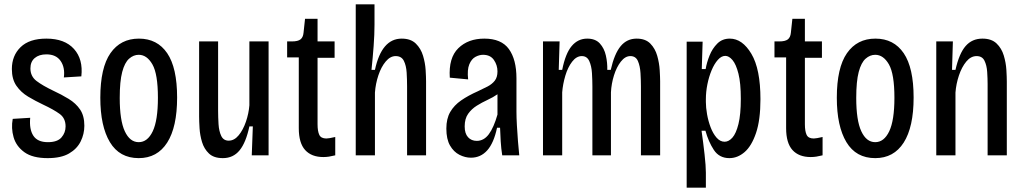

<svg xmlns="http://www.w3.org/2000/svg" viewBox="-20 -720 4747 890"><path d="M201 13Q131 13 93 -14.5Q55 -42 43 -84Q31 -126 39 -169L120 -174Q115 -121 134.5 -91Q154 -61 202 -61Q246 -61 265 -83Q284 -105 284 -134Q284 -172 256.5 -192Q229 -212 180 -235Q144 -252 110.5 -272Q77 -292 56 -322.5Q35 -353 35 -400Q35 -462 75.5 -501.5Q116 -541 195 -541Q280 -541 323 -493Q366 -445 357 -366L276 -361Q282 -407 261 -437.5Q240 -468 195 -468Q161 -468 141 -451Q121 -434 121 -403Q121 -366 149.5 -344.5Q178 -323 224 -301Q265 -282 298.5 -261.5Q332 -241 351.5 -212Q371 -183 371 -137Q371 -99 354 -64.5Q337 -30 300 -8.5Q263 13 201 13Z M623 13Q534 13 489.5 -61Q445 -135 445 -267Q445 -406 492 -473.5Q539 -541 624 -541Q709 -541 755 -473.5Q801 -406 801 -268Q801 -131 755 -59Q709 13 623 13ZM623 -61Q664 -61 688 -111.5Q712 -162 712 -267Q712 -377 686.5 -421.5Q661 -466 623 -466Q599 -466 578.5 -448Q558 -430 546.5 -386.5Q535 -343 535 -266Q535 -162 558.5 -111.5Q582 -61 623 -61Z M1013 13Q971 13 948.5 -8.5Q926 -30 916.5 -61.5Q907 -93 905 -125.5Q903 -158 903 -180V-528H991V-207Q991 -177 993 -144.5Q995 -112 1005.5 -90Q1016 -68 1040 -68Q1066 -68 1086.5 -93Q1107 -118 1120 -156Q1133 -194 1136 -232V-528H1225V0H1147L1152 -134H1136Q1120 -59 1090.5 -23Q1061 13 1013 13Z M1479 8Q1424 8 1394.5 -24.5Q1365 -57 1365 -126V-454H1311V-528H1333Q1361 -528 1373 -537.5Q1385 -547 1387 -568L1394 -633H1452V-528H1531V-452H1452V-144Q1452 -112 1460 -95Q1468 -78 1493 -78Q1504 -78 1534 -85V0Q1518 4 1505 6Q1492 8 1479 8Z M1629 0V-700H1716V-606Q1716 -561 1712 -507Q1708 -453 1702 -396H1718Q1749 -541 1842 -541Q1884 -541 1907.5 -518Q1931 -495 1941 -461.5Q1951 -428 1953 -395.5Q1955 -363 1955 -343V0H1867V-319Q1867 -351 1865 -383.5Q1863 -416 1852 -438Q1841 -460 1814 -460Q1789 -460 1768 -435Q1747 -410 1734 -371Q1721 -332 1718 -291V0Z M2163 11Q2136 11 2109.5 -2.5Q2083 -16 2066 -45.5Q2049 -75 2049 -124Q2049 -170 2067 -201Q2085 -232 2117.5 -254.5Q2150 -277 2195 -297Q2219 -308 2240 -319Q2261 -330 2273.5 -346Q2286 -362 2286 -389Q2286 -418 2269.5 -442Q2253 -466 2219 -466Q2202 -466 2184 -456.5Q2166 -447 2155.5 -422Q2145 -397 2150 -352L2065 -360Q2059 -452 2104.5 -496.5Q2150 -541 2225 -541Q2304 -541 2339 -492.5Q2374 -444 2374 -357V-202Q2374 -176 2376 -139.5Q2378 -103 2381 -65.5Q2384 -28 2387 0H2308Q2303 -32 2301 -64.5Q2299 -97 2298 -128H2284Q2269 -57 2238.5 -23Q2208 11 2163 11ZM2190 -67Q2223 -67 2246 -98Q2269 -129 2286 -189V-283Q2266 -269 2240 -257Q2214 -245 2190 -230Q2166 -215 2150 -192.5Q2134 -170 2134 -134Q2134 -101 2149.5 -84Q2165 -67 2190 -67Z M2497 0V-528H2574L2570 -396H2586Q2601 -472 2630 -506.5Q2659 -541 2702 -541Q2740 -541 2760.5 -518.5Q2781 -496 2788.5 -462.5Q2796 -429 2795 -396H2811Q2828 -471 2857 -506Q2886 -541 2931 -541Q2972 -541 2994.5 -518Q3017 -495 3026.5 -461.5Q3036 -428 3038 -395Q3040 -362 3040 -343V0H2951V-319Q2951 -348 2949 -381Q2947 -414 2937 -437Q2927 -460 2902 -460Q2878 -460 2858 -434.5Q2838 -409 2826 -370.5Q2814 -332 2812 -292V0H2726V-319Q2726 -348 2724 -381Q2722 -414 2711.5 -437Q2701 -460 2677 -460Q2652 -460 2632 -434Q2612 -408 2600.5 -369Q2589 -330 2586 -292V0Z M3163 150V-527H3237L3233 -400H3251Q3256 -430 3269 -462.5Q3282 -495 3305 -518Q3328 -541 3363 -541Q3421 -541 3463 -470.5Q3505 -400 3505 -260Q3505 -164 3484.5 -103.5Q3464 -43 3431.5 -15Q3399 13 3361 13Q3314 13 3289 -25Q3264 -63 3250 -114H3232Q3240 -58 3246 -4Q3252 50 3252 80V150ZM3339 -63Q3358 -63 3375 -82Q3392 -101 3403 -145Q3414 -189 3414 -262Q3414 -335 3403 -378.5Q3392 -422 3375.5 -441.5Q3359 -461 3342 -461Q3324 -461 3307.5 -442.5Q3291 -424 3278.5 -394Q3266 -364 3259 -329Q3252 -294 3252 -260V-247Q3252 -222 3257.5 -190.5Q3263 -159 3274 -130Q3285 -101 3301.5 -82Q3318 -63 3339 -63Z M3738 8Q3683 8 3653.5 -24.5Q3624 -57 3624 -126V-454H3570V-528H3592Q3620 -528 3632 -537.5Q3644 -547 3646 -568L3653 -633H3711V-528H3790V-452H3711V-144Q3711 -112 3719 -95Q3727 -78 3752 -78Q3763 -78 3793 -85V0Q3777 4 3764 6Q3751 8 3738 8Z M4037 13Q3948 13 3903.5 -61Q3859 -135 3859 -267Q3859 -406 3906 -473.5Q3953 -541 4038 -541Q4123 -541 4169 -473.5Q4215 -406 4215 -268Q4215 -131 4169 -59Q4123 13 4037 13ZM4037 -61Q4078 -61 4102 -111.5Q4126 -162 4126 -267Q4126 -377 4100.5 -421.5Q4075 -466 4037 -466Q4013 -466 3992.5 -448Q3972 -430 3960.5 -386.5Q3949 -343 3949 -266Q3949 -162 3972.5 -111.5Q3996 -61 4037 -61Z M4320 0V-528H4397L4393 -396H4409Q4426 -472 4456 -506.5Q4486 -541 4534 -541Q4576 -541 4599.5 -518.5Q4623 -496 4633 -462.5Q4643 -429 4645 -396Q4647 -363 4647 -342V0H4558V-331Q4558 -356 4556 -386.5Q4554 -417 4543.5 -438.5Q4533 -460 4507 -460Q4480 -460 4459 -434.5Q4438 -409 4425 -370Q4412 -331 4409 -291V0Z"/></svg>

Font: Bricolage Grotesque 10pt Condensed
Style: Regular
Weight: 400
Width: 3
Designer: Mathieu Triay
Foundry: Atelier Triay
Version: Version 1.000; ttfautohint (v1.8.4.7-5d5b);gftools[0.9.29]